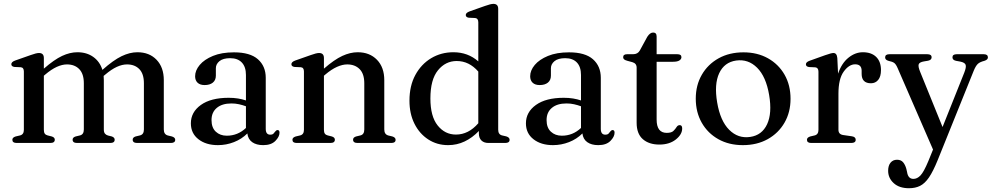

<svg xmlns="http://www.w3.org/2000/svg" viewBox="-20 -758 5264 1018"><path d="M212.5 -450.5V-394Q267.5 -442 309.2 -461.5Q351 -481 390.5 -481Q440 -481 474.8 -456Q509.5 -431 523 -387.5Q581 -439 624.5 -460Q668 -481 708.5 -481Q772 -481 810.2 -441Q848.5 -401 848.5 -333V-71.5Q848.5 -45 870.5 -39.5L891.5 -34.5Q909 -29 909 -17Q909 0 886 0H707Q683.5 0 683.5 -17.5Q683.5 -29.5 699 -34.5L722 -40Q743 -45 743 -71.5V-316.5Q743 -366.5 718.8 -391.5Q694.5 -416.5 653.5 -416.5Q628 -416.5 599.5 -403.5Q571 -390.5 538 -362.5L529.5 -355.5Q530.5 -344.5 530.5 -333V-71.5Q530.5 -57 536.2 -49.8Q542 -42.5 552.5 -39.5L573 -34.5Q588 -29 588 -17.5Q588 0 565.5 0H388.5Q365 0 365 -17.5Q365 -29.5 381 -34.5L404 -40Q424.5 -45 424.5 -71.5V-316.5Q424.5 -366.5 400.2 -391.5Q376 -416.5 335 -416.5Q310 -416.5 281.2 -403.5Q252.5 -390.5 219.5 -362.5L212.5 -356.5V-70Q212.5 -56 217.5 -49.2Q222.5 -42.5 232.5 -40L254.5 -34.5Q270.5 -29.5 270.5 -17.5Q270.5 0 247 0H68Q45.5 0 45.5 -17Q45.5 -29 63 -34.5L86.5 -40Q106.5 -45 106.5 -69.5V-379Q106.5 -400 90 -401.5L56.5 -403Q40 -405.5 40 -417.5Q40 -429.5 60 -437L142.5 -466Q172.5 -477 186.5 -477Q212.5 -477 212.5 -450.5Z M992 -104Q992 -163.5 1045 -201.5Q1098 -239.5 1192.5 -239.5Q1219 -239.5 1242 -235.8Q1265 -232 1284 -225.5V-360.5Q1284 -403.5 1262.2 -426.5Q1240.5 -449.5 1200.5 -449.5Q1162.5 -449.5 1143.5 -433.8Q1124.5 -418 1124.5 -396.5V-357Q1124.5 -333 1108.5 -320Q1092.5 -307 1065 -307Q1040.5 -307 1027.5 -319.5Q1014.5 -332 1014.5 -353.5Q1014.5 -384.5 1038.8 -413.5Q1063 -442.5 1109 -461.5Q1155 -480.5 1220.5 -480.5Q1306 -480.5 1347.5 -443.8Q1389 -407 1389 -345.5V-75Q1389 -44 1412.5 -44Q1425 -44 1430.2 -49.8Q1435.5 -55.5 1439.5 -61Q1445.5 -68.5 1451.5 -68.5Q1462 -68.5 1462 -54.5Q1462 -33 1440 -10.8Q1418 11.5 1375.5 11.5Q1339.5 11.5 1317.2 -4.2Q1295 -20 1291.5 -50.5Q1261.5 -20.5 1220.5 -4.5Q1179.5 11.5 1135.5 11.5Q1072 11.5 1032 -19.8Q992 -51 992 -104ZM1101.5 -121.5Q1101.5 -81 1124.2 -59.8Q1147 -38.5 1182.5 -38.5Q1240.5 -38.5 1284 -79.5V-194.5Q1266.5 -201 1247.5 -205.2Q1228.5 -209.5 1207 -209.5Q1157.5 -209.5 1129.5 -186Q1101.5 -162.5 1101.5 -121.5Z M1697.5 -450.5V-394Q1752.5 -442 1794.8 -461.5Q1837 -481 1876.5 -481Q1940 -481 1978.8 -441Q2017.5 -401 2017.5 -333V-71.5Q2017.5 -45 2039.5 -39.5L2060.5 -34.5Q2077.5 -29 2077.5 -17Q2077.5 0 2055 0H1875.5Q1852 0 1852 -17.5Q1852 -29.5 1868 -34.5L1891 -40Q1911.5 -45 1911.5 -71.5V-316.5Q1911.5 -366.5 1886.8 -391.5Q1862 -416.5 1821 -416.5Q1796 -416.5 1766.8 -403.5Q1737.5 -390.5 1704.5 -362.5L1697.5 -356.5V-70Q1697.5 -56 1702.5 -49.2Q1707.5 -42.5 1717.5 -40L1739.5 -34.5Q1755.5 -29.5 1755.5 -17.5Q1755.5 0 1732 0H1553Q1530.5 0 1530.5 -17Q1530.5 -29 1548 -34.5L1571.5 -40Q1591.5 -45 1591.5 -69.5V-379Q1591.5 -400 1575 -401.5L1541.5 -403Q1525 -405.5 1525 -417.5Q1525 -429.5 1545 -437L1627.5 -466Q1657.5 -477 1671.5 -477Q1697.5 -477 1697.5 -450.5Z M2151 -224Q2151 -303 2182.2 -360.5Q2213.5 -418 2266.2 -449.5Q2319 -481 2384 -481Q2461 -481 2516 -432.5V-639.5Q2516 -660.5 2499.5 -662.5L2465.5 -664Q2449.5 -666.5 2449.5 -678.5Q2449.5 -690 2469.5 -697.5L2551.5 -726.5Q2582 -737.5 2596 -737.5Q2621.5 -737.5 2621.5 -711V-70Q2621.5 -45 2642 -40L2664 -35Q2682 -29.5 2682 -17Q2682 0 2659 0H2569.5Q2546 0 2532.5 -13.2Q2519 -26.5 2519 -51V-63.5Q2484.5 -27.5 2443.5 -8Q2402.5 11.5 2356 11.5Q2297 11.5 2250.5 -18.8Q2204 -49 2177.5 -102Q2151 -155 2151 -224ZM2262 -236Q2262 -141 2300.5 -92.8Q2339 -44.5 2397.5 -44.5Q2464 -44.5 2516 -104.5V-378.5Q2467.5 -434.5 2401.5 -434.5Q2342 -434.5 2302 -385.2Q2262 -336 2262 -236Z M2768.5 -104Q2768.5 -163.5 2821.5 -201.5Q2874.5 -239.5 2969 -239.5Q2995.5 -239.5 3018.5 -235.8Q3041.5 -232 3060.5 -225.5V-360.5Q3060.5 -403.5 3038.8 -426.5Q3017 -449.5 2977 -449.5Q2939 -449.5 2920 -433.8Q2901 -418 2901 -396.5V-357Q2901 -333 2885 -320Q2869 -307 2841.5 -307Q2817 -307 2804 -319.5Q2791 -332 2791 -353.5Q2791 -384.5 2815.2 -413.5Q2839.5 -442.5 2885.5 -461.5Q2931.5 -480.5 2997 -480.5Q3082.5 -480.5 3124 -443.8Q3165.5 -407 3165.5 -345.5V-75Q3165.5 -44 3189 -44Q3201.5 -44 3206.8 -49.8Q3212 -55.5 3216 -61Q3222 -68.5 3228 -68.5Q3238.5 -68.5 3238.5 -54.5Q3238.5 -33 3216.5 -10.8Q3194.5 11.5 3152 11.5Q3116 11.5 3093.8 -4.2Q3071.5 -20 3068 -50.5Q3038 -20.5 2997 -4.5Q2956 11.5 2912 11.5Q2848.5 11.5 2808.5 -19.8Q2768.5 -51 2768.5 -104ZM2878 -121.5Q2878 -81 2900.8 -59.8Q2923.5 -38.5 2959 -38.5Q3017 -38.5 3060.5 -79.5V-194.5Q3043 -201 3024 -205.2Q3005 -209.5 2983.5 -209.5Q2934 -209.5 2906 -186Q2878 -162.5 2878 -121.5Z M3332.5 -428.5 3306.5 -435.5Q3293.5 -439 3288.8 -443.5Q3284 -448 3284 -454.5Q3284 -470.5 3304.5 -470.5H3336.5Q3361.5 -470.5 3372.5 -490.5L3412 -563Q3426.5 -585.5 3443 -585.5Q3461.5 -585.5 3461.5 -564.5V-470.5H3571.5Q3593 -470.5 3593 -455Q3593 -444.5 3582.2 -437.5Q3571.5 -430.5 3548.5 -430.5H3461.5V-124Q3461.5 -53.5 3515 -53.5Q3540 -53.5 3550.5 -63.8Q3561 -74 3567.2 -84.2Q3573.5 -94.5 3584 -94.5Q3597 -94.5 3597 -77Q3597 -45 3563 -18.2Q3529 8.5 3476 8.5Q3421 8.5 3388.2 -20.2Q3355.5 -49 3355.5 -107V-399.5Q3355.5 -422 3332.5 -428.5Z M3922 -480.5Q3995.5 -480.5 4051.8 -449Q4108 -417.5 4139.8 -362Q4171.5 -306.5 4171.5 -234Q4171.5 -163 4139.5 -107.5Q4107.5 -52 4050.5 -20.2Q3993.5 11.5 3918.5 11.5Q3845 11.5 3788.8 -20Q3732.5 -51.5 3700.8 -107.2Q3669 -163 3669 -235Q3669 -306 3701 -361.5Q3733 -417 3790 -448.8Q3847 -480.5 3922 -480.5ZM3957.5 -32Q4020 -41 4047.2 -99.2Q4074.5 -157.5 4058 -254.5Q4041.5 -352 3994.2 -399Q3947 -446 3883 -437Q3820.5 -428 3793.2 -369.8Q3766 -311.5 3782.5 -214.5Q3799 -117 3846.2 -69.8Q3893.5 -22.5 3957.5 -32Z M4419.5 -450.5 4423.5 -367.5Q4442.5 -423 4478.5 -452Q4514.5 -481 4555 -481Q4600.5 -481 4625.8 -456Q4651 -431 4651 -386.5Q4651 -352 4636.2 -334.2Q4621.5 -316.5 4598 -316.5Q4548.5 -316.5 4548.5 -366.5V-383.5Q4548 -417 4514 -417Q4481.5 -417 4453.5 -378.5Q4425.5 -340 4425.5 -261.5V-70Q4425.5 -45.5 4451 -42L4496 -35.5Q4517 -32.5 4517 -17Q4517 0 4493.5 0H4281Q4258.5 0 4258.5 -17Q4258.5 -29 4276 -34.5L4299.5 -40Q4319.5 -45 4319.5 -69.5V-378Q4319.5 -399 4303 -401L4269.5 -402.5Q4253 -405 4253 -417Q4253 -429 4273 -436L4354 -465Q4374 -472 4383.8 -474.5Q4393.5 -477 4399 -477Q4417 -477 4419.5 -450.5Z M4902 96.5 4927 35 4739.5 -396.5Q4731 -416.5 4721.8 -423.8Q4712.5 -431 4690.5 -435.5Q4673 -440.5 4673 -453.5Q4673 -470.5 4695.5 -470.5H4897Q4919.5 -470.5 4919.5 -454Q4919.5 -440 4900.5 -436L4879.5 -432.5Q4855 -428.5 4851 -417Q4847 -405.5 4859 -376.5L4977.5 -84.5L5092.5 -372.5Q5104 -401.5 5100 -414Q5096 -426.5 5071 -431.5L5049 -435.5Q5030 -439.5 5030 -454Q5030 -470.5 5052.5 -470.5H5196Q5218 -470.5 5218 -453.5Q5218 -441.5 5199.5 -435.5Q5175.5 -429.5 5164.5 -419.2Q5153.5 -409 5143 -383.5L4951.5 91.5Q4927.5 150.5 4905.5 182.8Q4883.5 215 4858.2 227.5Q4833 240 4799.5 240Q4748 240 4718.5 213Q4689 186 4689 147.5Q4689 120 4701.8 104.5Q4714.5 89 4736 89Q4757 89 4768.2 102.2Q4779.5 115.5 4785.5 137.5L4789.5 155Q4795 190.5 4823 190.5Q4843 190.5 4860.5 172.2Q4878 154 4902 96.5Z"/></svg>

Font: Fraunces 9pt S000
Style: Regular
Weight: 400
Version: Version 1.000; ttfautohint (v1.8.3)